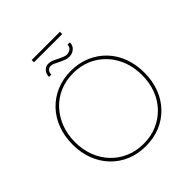

<svg xmlns="http://www.w3.org/2000/svg" viewBox="-250 -1119 1299 1299"><g transform="rotate(-45 399.0 -469.5)"><path d="M399 10Q324 10 261 -16Q198 -42 151.5 -90.5Q105 -139 80 -204.5Q55 -270 55 -349Q55 -428 80 -494Q105 -560 151.5 -608.5Q198 -657 261 -683.5Q324 -710 399 -710Q474 -710 537 -683.5Q600 -657 646.5 -609Q693 -561 718 -495Q743 -429 743 -349Q743 -270 718 -204.5Q693 -139 646.5 -90.5Q600 -42 537 -16Q474 10 399 10ZM399 -12Q469 -12 527.5 -37Q586 -62 629.5 -107Q673 -152 696.5 -214Q720 -276 720 -349Q720 -423 696.5 -484.5Q673 -546 629.5 -592Q586 -638 527.5 -663Q469 -688 399 -688Q330 -688 271 -663Q212 -638 169 -592Q126 -546 102 -484.5Q78 -423 78 -349Q78 -276 102 -214Q126 -152 169 -107Q212 -62 271 -37Q330 -12 399 -12ZM459 -784Q447 -784 431 -788.5Q415 -793 377 -812Q371 -815 355.5 -822.5Q340 -830 325 -830Q311 -830 299.5 -818.5Q288 -807 288 -785H266Q266 -816 283.5 -834Q301 -852 323 -852Q347 -852 368 -842Q389 -832 407 -823Q431 -812 440.5 -809Q450 -806 457 -806Q476 -806 492 -816.5Q508 -827 509 -851H531Q531 -830 521 -815Q511 -800 494.5 -792Q478 -784 459 -784ZM264 -927V-949H534V-927Z"/></g></svg>

Font: Lexend Deca Thin
Style: Regular
Weight: 250
Designer: Bonnie Shaver-Troup, Thomas Jockin
Foundry: Lexend
Version: Version 1.007